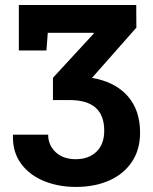

<svg xmlns="http://www.w3.org/2000/svg" viewBox="-20 -548 607 761"><path d="M280.8 192.9Q211.4 192.9 154.1 169.4Q96.7 146 63.2 100.3Q29.8 54.7 31.2 -11.2L32.2 -14.2H170.9Q170.9 26.9 200.4 54.9Q230 83 280.3 83Q331.1 83 362.1 53.5Q393.1 23.9 393.1 -30.3Q393.1 -151.4 256.3 -151.4H189.9V-239.7L352.1 -415.5L351.1 -418H169.4L164.1 -348.1H54.7V-528.3H520L520.5 -438.5L344.7 -239.3Q436 -223.6 485.6 -167.7Q535.2 -111.8 535.2 -22Q535.2 44.9 502.9 93.3Q470.7 141.6 413.3 167.2Q356 192.9 280.8 192.9Z"/></svg>

Font: Roboto Slab
Style: Bold
Weight: 700
Designer: Google
Version: Version 2.000; ttfautohint (v1.8.1.43-b0c9)